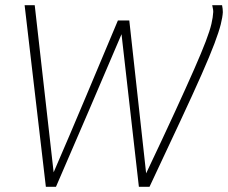

<svg xmlns="http://www.w3.org/2000/svg" viewBox="-20 -720 880 741"><path d="M557 1H516L449 -588Q387 -442 323.5 -294.5Q260 -147 196 1H157L75 -700H114L187 -55Q249 -198 311.5 -347Q374 -496 435 -641H479L544 -51Q610 -190 655 -288Q700 -386 729 -452Q758 -518 774 -560Q790 -602 796 -628Q802 -654 803 -674Q803 -682 801.5 -687.5Q800 -693 799 -700H837Q840 -686 840 -673Q839 -654 832 -626Q825 -598 807.5 -551.5Q790 -505 758 -432.5Q726 -360 676.5 -254Q627 -148 557 1Z"/></svg>

Font: Georama ExtraLight
Style: Italic
Weight: 200
Italic angle: -9°
Designer: Jean-Baptiste Levee
Foundry: Production Type
Version: Version 1.000